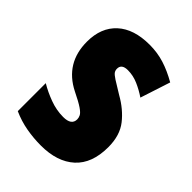

<svg xmlns="http://www.w3.org/2000/svg" viewBox="-173 -647 742 742"><g transform="rotate(45 198.0 -276.5)"><path d="M372 -170Q372 -81 322 -35.5Q272 10 183 10Q143 10 103.5 3Q64 -4 26 -21V-174Q56 -156 92.5 -142.5Q129 -129 166 -129Q211 -129 211 -161Q211 -170 206.5 -179Q202 -188 184.5 -200Q167 -212 128 -231Q25 -283 25 -400Q25 -477 72 -520Q119 -563 205 -563Q248 -563 286 -551Q324 -539 364 -516L324 -393Q299 -410 271.5 -422Q244 -434 215 -434Q181 -434 181 -408Q181 -399 185.5 -392Q190 -385 207 -374Q224 -363 259 -342Q309 -314 340.5 -274Q372 -234 372 -170Z"/></g></svg>

Font: Noto Sans Malayalam ExtraCondensed Black
Style: Regular
Weight: 900
Width: 2
Designer: Jelle Bosma - Monotype Design Team
Foundry: Monotype Imaging Inc.
Version: Version 2.104; ttfautohint (v1.8.4.7-5d5b)